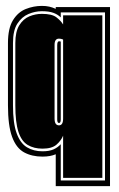

<svg xmlns="http://www.w3.org/2000/svg" viewBox="-20 -525 402 651"><path d="M169 106V-2Q151 6 124 6Q88 6 61.5 -8.5Q35 -23 21 -61Q7 -99 7 -168V-379Q7 -429 24 -456.5Q41 -484 67.5 -494.5Q94 -505 122 -505Q136 -505 147 -502.5Q158 -500 169 -495V-501H353V106ZM186 87H336V-483H186V-466Q176 -476 161 -481.5Q146 -487 122 -487Q99 -487 76.5 -477.5Q54 -468 39 -445Q24 -422 24 -379V-168Q24 -107 36.5 -73Q49 -39 71.5 -25.5Q94 -12 124 -12Q147 -12 161.5 -18.5Q176 -25 186 -36ZM194 78V-65Q187 -48 171.5 -34.5Q156 -21 124 -21Q95 -21 74 -33.5Q53 -46 42.5 -78Q32 -110 32 -168V-379Q32 -418 45.5 -439.5Q59 -461 79.5 -469.5Q100 -478 122 -478Q156 -478 171 -466.5Q186 -455 194 -442V-473H327V78ZM180 -100Q194 -100 194 -123V-391Q187 -394 180 -394Q165 -394 165 -373V-123Q165 -100 180 -100ZM180 -108Q174 -108 174 -120V-371Q174 -385 180 -385Q184 -385 186 -384V-120Q186 -108 180 -108Z"/></svg>

Font: Alumni Sans Collegiate One SC
Style: Regular
Weight: 400
Designer: Robert E. Leuschke
Foundry: Robert E. Leuschke
Version: Version 1.100